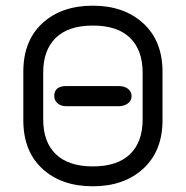

<svg xmlns="http://www.w3.org/2000/svg" viewBox="-20 -650 657 679"><path d="M214.8 -274.4Q195.3 -274.4 183.6 -284.7Q171.9 -294.9 171.9 -310.5Q171.9 -345.7 214.8 -345.7H399.4Q419.9 -345.7 432.6 -335.9Q445.3 -326.2 445.3 -310.1Q445.3 -293.9 432.1 -284.2Q418.9 -274.4 399.4 -274.4ZM62.5 -224.6V-396.5Q62.5 -505.9 129.9 -567.9Q197.3 -629.9 308.1 -629.9Q418.9 -629.9 486.8 -567.4Q554.7 -504.9 554.7 -396.5V-224.6Q554.7 -116.2 486.8 -53.7Q418.9 8.8 308.1 8.8Q197.3 8.8 129.9 -53.2Q62.5 -115.2 62.5 -224.6ZM132.8 -393.6V-227.5Q132.8 -147.5 177.7 -104.5Q222.7 -61.5 308.6 -61.5Q394.5 -61.5 439.5 -104.5Q484.4 -147.5 484.4 -227.5V-393.6Q484.4 -472.7 439.9 -516.1Q395.5 -559.6 308.6 -559.6Q221.7 -559.6 177.2 -516.1Q132.8 -472.7 132.8 -393.6Z"/></svg>

Font: Jura
Style: DemiBold
Weight: 600
Version: Version 2.5